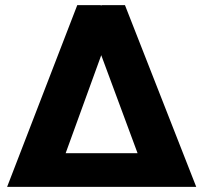

<svg xmlns="http://www.w3.org/2000/svg" viewBox="-20 -731 788 751"><path d="M373.5 -710.9 375.5 -709 377.4 -710.9H468.8L747.6 0H7.8L282.2 -710.9ZM236.8 -131.8H518.1L376 -515.1Z"/></svg>

Font: Vazir Black UI
Style: Black-UI
Weight: 900
Designer: Saber Rastikerdar
Foundry: Saber Rastikerdar
Version: Version 30.1.0